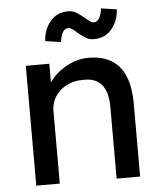

<svg xmlns="http://www.w3.org/2000/svg" viewBox="-53 -792 701 838"><g transform="rotate(-5 297.5 -373.0)"><path d="M72 0V-525H175V-443Q201 -482 248.5 -509Q296 -536 347 -536Q527 -536 527 -320V0H424V-313Q424 -448 313 -442Q274 -442 242.5 -425.5Q211 -409 193 -381Q175 -353 175 -318V0ZM379 -615Q359 -615 345.5 -623Q332 -631 317 -643Q298 -660 288.5 -666.5Q279 -673 271 -673Q242 -673 234 -615L166 -625Q168 -674 197.5 -710Q227 -746 276 -746Q296 -746 309.5 -738Q323 -730 338 -718Q358 -702 367 -695Q376 -688 384 -688Q413 -688 421 -746L489 -736Q487 -687 457.5 -651Q428 -615 379 -615Z"/></g></svg>

Font: Readex Pro
Style: Regular
Weight: 400
Designer: Bonnie Shaver-Troup, Thomas Jockin
Foundry: Lexend
Version: Version 1.204; ttfautohint (v1.8.4.7-5d5b)